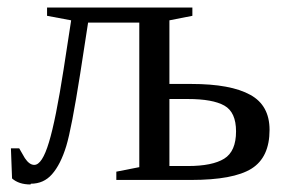

<svg xmlns="http://www.w3.org/2000/svg" viewBox="-20 -478 767 510"><path d="M62 10 61 12Q30 12 12 -4L9 -84H31L46 -58Q58 -40 71 -40Q92 -40 110 -100Q128 -159 149 -294L169 -424L105 -436V-458H491V-436L430 -424V-255H488Q593 -255 645 -226Q696 -198 696 -133Q696 -60 648 -30Q600 0 487 0H289V-22L350 -34V-418H214L193 -282Q170 -136 156 -90Q141 -41 118 -15Q96 10 62 10ZM607 -129Q607 -180 576 -197.5Q545 -215 479 -215H430V-37H479Q544 -37 575.5 -56.5Q607 -76 607 -129Z"/></svg>

Font: Libra Serif Modern
Style: Regular
Weight: 400
Designer: Stefan Peev, Context Ltd
Foundry: Stefan Peev, Context Ltd
Version: Version 1.000